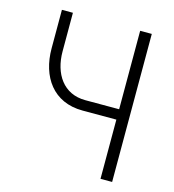

<svg xmlns="http://www.w3.org/2000/svg" viewBox="-105 -788 795 877"><g transform="rotate(15 292.5 -350.0)"><path d="M290 -280H450V0H505V-700H450V-329H290C186 -329 132 -412 132 -518V-700H80V-518C80 -384 151 -280 290 -280Z"/></g></svg>

Font: Jost Light
Style: Regular
Weight: 300
Version: Version 3.710